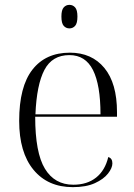

<svg xmlns="http://www.w3.org/2000/svg" viewBox="-20 -761 554 791"><path d="M280 10Q177 10 118 -61.5Q59 -133 59 -263Q59 -404 113.5 -474Q168 -544 268 -544Q358 -544 410 -481Q462 -418 462 -299V-280H125Q125 -132 165 -66Q205 0 282 0Q339 0 376 -29.5Q413 -59 426 -114Q443 -109 443 -88Q443 -69 425 -46Q407 -23 371 -6.5Q335 10 280 10ZM394 -290Q394 -411 363 -472.5Q332 -534 266 -534Q195 -534 163 -473Q131 -412 126 -290ZM266 -644Q252 -644 242.5 -654.5Q233 -665 233 -693Q233 -720 242.5 -730.5Q252 -741 266 -741Q280 -741 289.5 -730.5Q299 -720 299 -693Q299 -665 289.5 -654.5Q280 -644 266 -644Z"/></svg>

Font: Noto Serif Display Light
Style: Regular
Weight: 300
Designer: Monotype Design Team
Foundry: Monotype Imaging Inc.
Version: Version 2.009